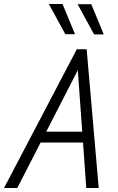

<svg xmlns="http://www.w3.org/2000/svg" viewBox="-62 -935 589 955"><path d="M-42 0 320 -690H369L429 0H367L351 -226H140L24 0ZM168 -280H347L325 -586ZM181 -915H249L311 -765H263ZM324 -914H392L454 -764H406Z"/></svg>

Font: Radio Canada Condensed Light
Style: Italic
Weight: 300
Width: 3
Italic angle: -12°
Designer: Charles Daoud, Etienne Aubert Bonn, Alexandre Saumier Demers, Jacques Le Bailly
Foundry: Radio-Canada
Version: Version 2.104; ttfautohint (v1.8.4.7-5d5b);gftools[0.9.28.de